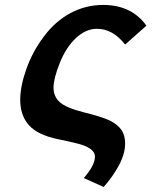

<svg xmlns="http://www.w3.org/2000/svg" viewBox="-20 -558 640 774"><path d="M195.8 -204.6Q195.8 -168.5 221.2 -146Q246.6 -123.5 314.9 -106Q392.6 -86.9 423.1 -71.8Q453.6 -56.6 469 -34.9Q484.4 -13.2 484.4 20Q484.4 61.5 460 107.4Q435.5 153.3 397.9 195.8L317.9 159.7Q362.8 107.9 362.8 73.7Q362.8 59.6 351.6 48.3Q340.3 37.1 317.4 28.3Q294.4 19.5 217.3 3.9Q132.8 -13.2 97.2 -52.7Q61.5 -92.3 61.5 -155.3Q61.5 -210 86.2 -279.8Q110.8 -349.6 157 -411.1Q203.1 -472.7 264.4 -505.4Q325.7 -538.1 395.5 -538.1Q510.3 -538.1 570.3 -454.6L484.4 -378.4Q434.6 -441.9 371.1 -441.9Q325.7 -441.9 285.6 -404.1Q245.6 -366.2 220.7 -303.5Q195.8 -240.7 195.8 -204.6Z"/></svg>

Font: Liberation Mono
Style: Bold Italic
Weight: 700
Italic angle: -12°
Monospace: yes
Designer: Steve Matteson
Foundry: Ascender Corporation
Version: Version 2.1.5